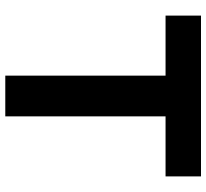

<svg xmlns="http://www.w3.org/2000/svg" viewBox="-47 -733 780 726"><g transform="rotate(90 343.0 -370.0)"><path d="M266 0V-606H39V-740H647V-606H420V0Z"/></g></svg>

Font: Be Vietnam Pro
Style: Bold
Weight: 700
Designer: Lam Bao, Tony Le, Vietanh Nguyen
Foundry: Yellow Type Foundry
Version: Version 1.002; ttfautohint (v1.8.3)